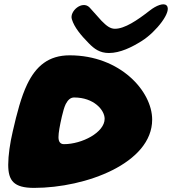

<svg xmlns="http://www.w3.org/2000/svg" viewBox="-20 -876 816 911"><path d="M497 -624.5C550 -624.5 606 -652 654 -682.5C720.5 -724.5 799 -823.5 770 -850.5C756 -863.5 721 -850 690 -825.5C631 -779.5 571.5 -739.5 525.5 -739.5C503.5 -739.5 486 -752.5 461.5 -777.5C443 -797 428.5 -815.5 405 -840.5C370.5 -876 308.5 -822.5 321 -784.5C332.5 -746.5 363.5 -709 401.5 -670.5C427 -644.5 453 -624.5 497 -624.5ZM141.5 15.5C388 15.5 702 -102 702 -308.5C702 -443 550.5 -613.5 310.5 -613.5C210 -613.5 150.5 -562 109 -476C80.5 -416.5 60.5 -340 40.5 -252.5C27.5 -197.5 19 -138 19 -94.5C19 -19 45 15.5 141.5 15.5ZM283.5 -192C266.5 -192 257.5 -203 257.5 -225C257.5 -246.5 263.5 -279 273.5 -323C279 -346 284.5 -367 292 -382.5C302.5 -402.5 315 -413.5 331.5 -413.5C426 -413.5 476.5 -353.5 476.5 -312.5C476.5 -247.5 369 -192 283.5 -192Z"/></svg>

Font: Gluten
Style: Bold Italic
Weight: 700
Italic angle: -13°
Designer: Tyler Finck
Foundry: Etcetera Type Company
Version: Version 0.920